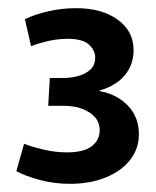

<svg xmlns="http://www.w3.org/2000/svg" viewBox="-20 -841 383 470"><path d="M151 -391Q113 -391 77.5 -400.5Q42 -410 20 -422L39 -489Q60 -481 88 -474.5Q116 -468 144 -468Q185 -468 204.5 -483Q224 -498 224 -522Q224 -541 212.5 -554Q201 -567 181.5 -574.5Q162 -582 137 -582H98L102 -650H135Q152 -650 170 -654.5Q188 -659 200.5 -670Q213 -681 213 -700Q213 -718 197.5 -732Q182 -746 146 -746Q121 -746 97.5 -740.5Q74 -735 56 -728L41 -794Q63 -805 96.5 -813Q130 -821 167 -821Q229 -821 268 -793Q307 -765 307 -718Q307 -684 286.5 -658Q266 -632 223 -619V-618Q265 -611 292.5 -583Q320 -555 320 -512Q320 -477 298.5 -449.5Q277 -422 238.5 -406.5Q200 -391 151 -391Z"/></svg>

Font: Murecho Thin Medium
Style: Regular
Weight: 500
Version: Version 1.010